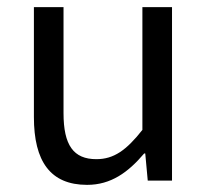

<svg xmlns="http://www.w3.org/2000/svg" viewBox="-20 -506 584 538"><path d="M224 12C291 12 339 -23 384 -76H387L394 0H462V-486H379V-142C334 -85 299 -60 250 -60C186 -60 158 -99 158 -189V-486H75V-178C75 -54 121 12 224 12Z"/></svg>

Font: DAIFUKU Sans
Style: Regular
Weight: 400
Designer: Original font ‘Source Han Sans JP’ : Paul D. Hunt
Foundry: Daifuku
Version: Version 1.000